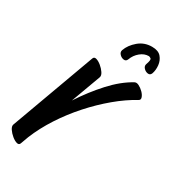

<svg xmlns="http://www.w3.org/2000/svg" viewBox="-194 -739 780 868"><g transform="rotate(30 195.5 -305.5)"><path d="M207 -410 150 -255Q195 -324 247 -381Q299 -438 354 -468Q363 -473 376 -466.5Q389 -460 400.5 -448.5Q412 -437 416 -425Q420 -413 410 -408Q359 -380 307.5 -337Q256 -294 209 -241.5Q162 -189 124 -130.5Q86 -72 62 -13L47 28Q43 39 30.5 35.5Q18 32 4 20.5Q-10 9 -19 -4.5Q-28 -18 -25 -28L135 -466Q139 -477 151.5 -473.5Q164 -470 178 -458.5Q192 -447 201 -433.5Q210 -420 207 -410ZM359 -566Q369 -593 362.5 -598Q356 -603 351 -603Q328 -603 307.5 -586Q287 -569 278 -544Q273 -531 260.5 -532.5Q248 -534 238.5 -544Q229 -554 233 -566Q244 -597 273.5 -622Q303 -647 343 -647Q376 -647 391 -629.5Q406 -612 408.5 -588Q411 -564 404 -544Q399 -531 386.5 -532.5Q374 -534 364.5 -544Q355 -554 359 -566Z"/></g></svg>

Font: Story Script
Style: Regular
Weight: 400
Designer: Lana Roulhac, Ben Buysse
Version: Version 1.000; ttfautohint (v1.8.4.7-5d5b)